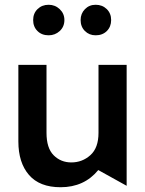

<svg xmlns="http://www.w3.org/2000/svg" viewBox="-20 -775 607 805"><path d="M234 10Q333 10 392 -62L511 4V-503H393V-218Q393 -155 359 -124.5Q325 -94 279 -94Q235 -94 205 -124Q175 -154 175 -218V-503H57V-182Q57 -93 101.5 -41.5Q146 10 234 10ZM119 -691Q119 -663 137 -645Q155 -627 184 -627Q211 -627 230.5 -645Q250 -663 250 -691Q250 -718 230.5 -736.5Q211 -755 184 -755Q156 -755 137.5 -737Q119 -719 119 -691ZM318 -691Q318 -663 336 -645Q354 -627 381 -627Q410 -627 428 -645Q446 -663 446 -691Q446 -719 427.5 -737Q409 -755 381 -755Q354 -755 336 -736.5Q318 -718 318 -691Z"/></svg>

Font: Geom Medium
Style: Bold
Weight: 500
Version: Version 1.102